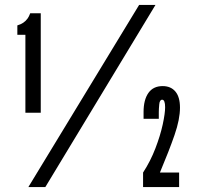

<svg xmlns="http://www.w3.org/2000/svg" viewBox="-20 -755 796 775"><path d="M82.5 -300H144.5V-701.5H102Q97 -688 91.5 -680.5Q77 -660 50 -652.5V-614.5H82.5ZM94.5 0H163L607.5 -735H541.5ZM557.5 0H703V-58.5H625.5Q662.5 -146.5 684.5 -210Q706.5 -273.5 706.5 -320.5Q706.5 -363.5 688 -385.5Q669.5 -407.5 636.5 -407.5Q598.5 -407.5 579 -379.8Q559.5 -352 559.5 -303V-275.5H621V-303Q621 -315 622.8 -333.8Q624.5 -352.5 634.5 -352.5Q646.5 -352.5 646.5 -322Q646.5 -297.5 636.8 -252.5Q627 -207.5 607.2 -156Q587.5 -104.5 557.5 -58.5Z"/></svg>

Font: League Gothic Condensed
Style: Regular
Weight: 400
Width: 3
Designer: The League of Moveable Type
Version: Version 1.600; ttfautohint (v1.8.3)